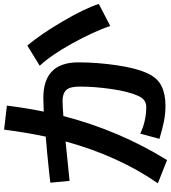

<svg xmlns="http://www.w3.org/2000/svg" viewBox="32 -858 854 959"><g transform="rotate(-90 459.5 -379.0)"><path d="M404 -76Q424 -76 438 -86.5Q452 -97 462 -122Q482 -168 494 -251Q506 -334 506 -409Q506 -458 488.5 -476Q471 -494 436 -494Q409 -494 359 -490Q287 -212 139 28L23 -18Q160 -216 232 -479L35 -459L26 -555L67 -560Q189 -573 256 -578Q276 -670 291 -786L411 -772Q399 -675 381 -588L446 -590Q627 -592 627 -415Q627 -322 612.5 -223Q598 -124 571 -67Q548 -19 508 0.5Q468 20 411 20Q372 20 335.5 13Q299 6 245 -10L271 -106Q334 -76 404 -76ZM610 -608 711 -670Q766 -605 830.5 -495.5Q895 -386 919 -313L809 -256Q780 -340 721.5 -446Q663 -552 610 -608Z"/></g></svg>

Font: 카카오 큰글씨 ExtraBold
Style: Regular
Weight: 800
Designer: Park Young-rak; Lee Sang-min; Kim Jung-jin; Min Bon; Park Min-gyu;
Foundry: Kakao Corporation
Version: Version 2.003